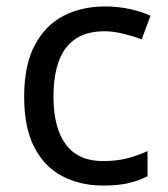

<svg xmlns="http://www.w3.org/2000/svg" viewBox="-20 -566 520 596"><path d="M300 10Q229 10 173.5 -19Q118 -48 86.5 -109Q55 -170 55 -265Q55 -364 88 -426Q121 -488 177.5 -517Q234 -546 306 -546Q347 -546 385 -537.5Q423 -529 447 -517L420 -444Q396 -453 364 -461Q332 -469 304 -469Q146 -469 146 -266Q146 -169 184.5 -117.5Q223 -66 299 -66Q343 -66 376.5 -75Q410 -84 438 -97V-19Q411 -5 378.5 2.5Q346 10 300 10Z"/></svg>

Font: Noto Sans Multani
Style: Regular
Weight: 400
Designer: Monotype Design Team
Foundry: Monotype Imaging Inc.
Version: Version 2.002; ttfautohint (v1.8.4.7-5d5b)